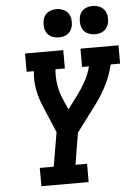

<svg xmlns="http://www.w3.org/2000/svg" viewBox="-62 -1010 738 1056"><g transform="rotate(-5 306.5 -481.5)"><path d="M123 0V-101H200L232 -289L172 -431Q162 -454 154 -478.5Q146 -503 141 -528.5Q136 -554 135 -580.5Q134 -607 137 -634H97V-735H308V-634H256Q252 -591 258.5 -549.5Q265 -508 281 -470L308 -408L363 -481Q389 -516 410 -554.5Q431 -593 441 -634H403V-735H613V-634H561Q548 -578 521 -523.5Q494 -469 457 -420L349 -276L320 -101H384V0ZM490 -807Q472 -807 454.5 -814Q437 -821 427 -834.5Q417 -848 414 -866.5Q411 -885 414 -904Q416 -917 422.5 -929Q429 -941 440.5 -949Q452 -957 465 -960Q478 -963 490 -963Q509 -963 526 -956Q543 -949 553.5 -935.5Q564 -922 567 -903.5Q570 -885 567 -866Q564 -853 557.5 -841Q551 -829 540 -821Q529 -813 516 -810Q503 -807 490 -807ZM290 -807Q272 -807 254.5 -814Q237 -821 227 -834.5Q217 -848 214 -866.5Q211 -885 214 -904Q216 -917 222.5 -929Q229 -941 240.5 -949Q252 -957 265 -960Q278 -963 290 -963Q309 -963 326 -956Q343 -949 353.5 -935.5Q364 -922 367 -903.5Q370 -885 367 -866Q364 -853 357.5 -841Q351 -829 340 -821Q329 -813 316 -810Q303 -807 290 -807Z"/></g></svg>

Font: Iosevka Curly Slab Extended
Style: Bold Italic
Weight: 700
Width: 7
Italic angle: -9°
Monospace: yes
Designer: Belleve Invis
Foundry: Belleve Invis
Version: Version 11.0.0; ttfautohint (v1.8.3)